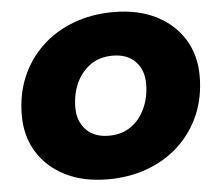

<svg xmlns="http://www.w3.org/2000/svg" viewBox="-52 -773 945 846"><g transform="rotate(-5 420.5 -350.0)"><path d="M393 16Q284 16 204.5 -24Q125 -64 81.5 -134.5Q38 -205 38 -297Q38 -390 70.5 -466.5Q103 -543 162 -599Q221 -655 302 -685.5Q383 -716 479 -716Q588 -716 667.5 -676Q747 -636 790.5 -565.5Q834 -495 834 -403Q834 -310 801.5 -233.5Q769 -157 710 -101Q651 -45 570 -14.5Q489 16 393 16ZM413 -175Q471 -175 512 -204.5Q553 -234 574.5 -283Q596 -332 596 -389Q596 -450 560 -487.5Q524 -525 459 -525Q401 -525 360 -495.5Q319 -466 297.5 -417.5Q276 -369 276 -311Q276 -250 312.5 -212.5Q349 -175 413 -175Z"/></g></svg>

Font: Montserrat Black
Style: Italic
Weight: 900
Italic angle: -11.3°
Designer: Julieta Ulanovsky
Foundry: Julieta Ulanovsky
Version: Version 9.000; ttfautohint (v1.8.4.7-5d5b)